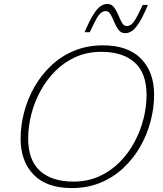

<svg xmlns="http://www.w3.org/2000/svg" viewBox="-20 -948 831 978"><path d="M765 -465.5Q765 -398.5 747.2 -330.8Q729.5 -263 694.8 -202Q660 -141 609.2 -93Q558.5 -45 492.2 -17.5Q426 10 345.5 10Q218 10 151.5 -58Q85 -126 85 -241.5Q85 -308.5 102.8 -376.2Q120.5 -444 155.2 -505Q190 -566 240.8 -614Q291.5 -662 357.8 -689.5Q424 -717 504.5 -717Q632 -717 698.5 -649Q765 -581 765 -465.5ZM123.5 -243Q123.5 -131.5 184.2 -77.2Q245 -23 354 -23Q425.5 -23 484.2 -49.2Q543 -75.5 588.2 -120.8Q633.5 -166 664.2 -223Q695 -280 710.8 -342.2Q726.5 -404.5 726.5 -464Q726.5 -576 665.8 -630Q605 -684 496 -684Q424.5 -684 365.8 -657.8Q307 -631.5 261.8 -586.2Q216.5 -541 185.8 -484Q155 -427 139.2 -364.8Q123.5 -302.5 123.5 -243ZM733.5 -923Q708.5 -863 688.5 -832Q668.5 -801 651.8 -790Q635 -779 618 -779Q596.5 -779 583.8 -796Q571 -813 562 -835.2Q553 -857.5 543.5 -874.5Q534 -891.5 519 -891.5Q507 -891.5 496.5 -884.2Q486 -877 472.5 -854.2Q459 -831.5 437.5 -784H411Q436.5 -844 456.2 -875Q476 -906 493 -917Q510 -928 526.5 -928Q548 -928 560.8 -911Q573.5 -894 582.5 -871.8Q591.5 -849.5 601 -832.5Q610.5 -815.5 625.5 -815.5Q637.5 -815.5 648 -822.8Q658.5 -830 672 -853Q685.5 -876 707 -923Z"/></svg>

Font: Newsreader Caption ExtraLight
Style: Italic
Weight: 275
Italic angle: -17°
Designer: Hugues Gentile
Foundry: Production Type
Version: Version 1.001